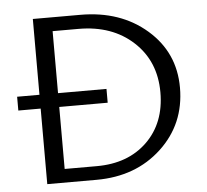

<svg xmlns="http://www.w3.org/2000/svg" viewBox="-49 -710 822 762"><g transform="rotate(-5 362.0 -329.0)"><path d="M298 -658Q458 -658 562.5 -567Q667 -476 667 -336Q667 -191 564.5 -95.5Q462 0 305 0H109V-301H20V-356H109V-658ZM311 -54Q436 -54 512 -128Q588 -202 588 -324Q588 -448 504 -525.5Q420 -603 286 -603H183V-356H376V-301H183V-54Z"/></g></svg>

Font: EauTestInfant
Style: Regular
Weight: 400
Designer: Christian Thalmann (Catharsis Fonts)
Version: Version 0.001;PS 000.001;hotconv 1.0.88;makeotf.lib2.5.64775